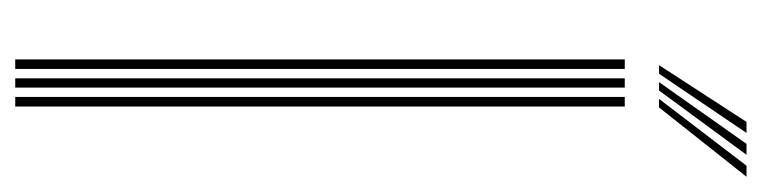

<svg xmlns="http://www.w3.org/2000/svg" viewBox="-394 -606 1000 252"><g transform="rotate(90 106.0 -480.0)"><path d="M107.2 0V-800H119.8V0ZM58 0V-800H70.5V0ZM82.8 0V-800H95V0ZM65.5 -845 140 -959.8H154.5L76.8 -845ZM109.8 -845 197.5 -959.8H212L121 -845ZM87.8 -845 168.8 -959.8H183.2L98.8 -845Z"/></g></svg>

Font: Big Shoulders Inline Text Thin Light
Style: Regular
Weight: 300
Version: Version 2.002